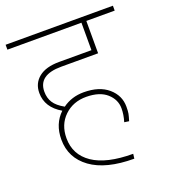

<svg xmlns="http://www.w3.org/2000/svg" viewBox="-144 -718 784 885"><g transform="rotate(-20 248.0 -275.0)"><path d="M76.7 -124Q76.7 -200.2 126.5 -247.6Q54.7 -289.6 54.7 -360.4Q54.7 -407.7 89.6 -435.8Q124.5 -463.9 189.5 -463.9H348.1V-598.6H-15.1V-622.6H511.2V-598.6H372.1V-439.9H191.4Q78.6 -439.9 78.6 -357.9Q78.6 -326.7 93.3 -304Q107.9 -281.2 143.6 -261.2Q188.5 -293.9 247.6 -293.9Q323.7 -293.9 367.2 -256.6Q410.6 -219.2 410.6 -164.6Q410.6 -141.6 408.4 -130.4Q406.2 -119.1 399.4 -96.7L376.5 -100.1Q386.7 -133.3 386.7 -164.6Q386.7 -207.5 352.1 -238.5Q317.4 -269.5 252.2 -270Q187 -270.5 144 -229.2Q101.1 -188 101.1 -121.6Q101.1 -40.5 168.2 5.1Q235.4 50.8 365.7 50.8L362.8 73.7Q224.6 73.7 150.6 20Q76.7 -33.7 76.7 -124Z"/></g></svg>

Font: Yantramanav Thin
Style: Regular
Weight: 250
Version: Version 1.001;PS 1.0;hotconv 1.0.72;makeotf.lib2.5.5900; ttf